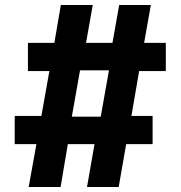

<svg xmlns="http://www.w3.org/2000/svg" viewBox="-20 -750 724 770"><path d="M95 0 126 -172H39V-285H146L178 -465H92V-578H198L224 -730H352L325 -578H431L458 -730H585L558 -578H645V-465H538L507 -285H592V-172H486L456 0H329L359 -172H252L223 0ZM262 -248 238 -282H413L378 -248L423 -502L446 -468H271L307 -502Z"/></svg>

Font: M PLUS 1 Thin
Style: Bold
Weight: 700
Version: Version 1.001